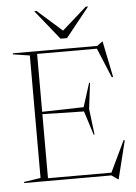

<svg xmlns="http://www.w3.org/2000/svg" viewBox="-62 -982 749 1054"><g transform="rotate(-5 312.0 -455.0)"><path d="M30 0V-6L122 -20V-695L30 -709V-715H495.5L524.5 -736.5H526.5L567 -538.5L560 -536L492 -700H162.5V-381L391.5 -386.5L433 -517H438L420.5 -374L438 -231.5H433L391.5 -363L162.5 -368V-15H512L594.5 -187.5L600.5 -185.5L548.5 24.5H545.5L511 0ZM464 -935 333.5 -772H298L167 -935H180L315.5 -815L451 -935Z"/></g></svg>

Font: Newsreader Display ExtraLight
Style: Regular
Weight: 275
Designer: Hugues Gentile
Foundry: Production Type
Version: Version 1.002